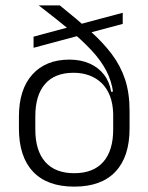

<svg xmlns="http://www.w3.org/2000/svg" viewBox="-20 -683 553 715"><path d="M256.5 12Q155.5 12 103 -43.8Q50.5 -99.5 50.5 -204.5V-249Q50.5 -350 100.5 -405.5Q150.5 -461 238.5 -461Q281 -461 314 -446.2Q347 -431.5 367.5 -404.8Q388 -378 394 -341L410.5 -343.5L401.5 -259.5Q400.5 -297 389.5 -325.5Q378.5 -354 358.8 -373.2Q339 -392.5 312.5 -402.2Q286 -412 254 -412Q184 -412 147.8 -370.2Q111.5 -328.5 111.5 -250V-201Q111.5 -122 148.5 -80Q185.5 -38 256.5 -38Q327.5 -38 364.5 -80Q401.5 -122 401.5 -201Q401.5 -223.5 401.5 -244.8Q401.5 -266 401.5 -290Q401 -304.5 401 -314.5Q401 -324.5 401.5 -338Q395.5 -382 375.8 -419.8Q356 -457.5 321.5 -494.8Q287 -532 237.8 -572.8Q188.5 -613.5 124 -663H202.5Q266 -612 314.5 -568.8Q363 -525.5 396 -481.8Q429 -438 445.8 -387.2Q462.5 -336.5 462.5 -270V-204.5Q462.5 -99.5 410 -43.8Q357.5 12 256.5 12ZM105 -505V-546.5L437 -635.5V-594Z"/></svg>

Font: Anek Telugu Light
Style: Regular
Weight: 300
Version: Version 1.003